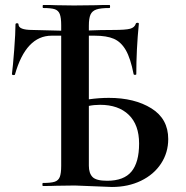

<svg xmlns="http://www.w3.org/2000/svg" viewBox="-20 -745 746 769"><path d="M380.9 -325.2Q356.9 -325.2 335.9 -320.8V-81.1Q335.9 -51.3 350.6 -36.1Q365.2 -21 409.2 -21Q476.1 -21 506.6 -57.9Q537.1 -94.7 537.1 -169.9Q537.1 -245.1 495.6 -285.2Q454.1 -325.2 380.9 -325.2ZM525.9 -448.2Q525.9 -445.3 521 -445.1Q516.1 -444.8 515.1 -448.2Q502.9 -511.2 483.9 -544.2Q464.8 -577.1 436 -589.6Q407.2 -602.1 358.9 -602.1H335.9V-347.2Q377 -353 416 -353Q519 -353 586.4 -311Q653.8 -269 653.8 -188Q653.8 -133.8 625 -89.8Q596.2 -45.9 544.7 -21Q493.2 3.9 428.2 3.9L279.8 -2L206.1 -1Q186 0 151.9 0Q149.9 0 149.9 -6.1Q149.9 -12.2 151.9 -12.2Q184.1 -12.2 199 -17.1Q213.9 -22 219.5 -36.4Q225.1 -50.8 225.1 -81.1V-602.1H187Q84 -602.1 40 -446.8Q39.1 -443.8 33.4 -444.3Q27.8 -444.8 27.8 -448.2Q31.7 -478 36.9 -545.4Q42 -612.8 42 -647Q42 -651.9 48.1 -651.9Q54.2 -651.9 54.2 -647Q54.2 -625 109.9 -625L225.1 -622.1V-644Q225.1 -673.8 219.5 -688.5Q213.9 -703.1 199.5 -708Q185.1 -712.9 152.8 -712.9Q150.9 -712.9 150.9 -719Q150.9 -725.1 152.8 -725.1Q186 -725.1 205.1 -724.1L275.9 -723.1L363.8 -724.1Q383.8 -725.1 418.9 -725.1Q420.9 -725.1 420.9 -719Q420.9 -712.9 418.9 -712.9Q382.8 -712.9 366 -707Q349.1 -701.2 342.5 -686.5Q335.9 -671.9 335.9 -642.1V-623Q381.8 -625 432.6 -625Q483.4 -625 501.2 -629.9Q519 -634.8 523.9 -649.9Q524.9 -653.8 530.5 -653.8Q536.1 -653.8 536.1 -649.9Q525.9 -545.9 525.9 -448.2Z"/></svg>

Font: Cormorant-Bold
Style: Bold
Weight: 700
Designer: Christian Thalmann (Catharsis Fonts)
Version: Version 3.000